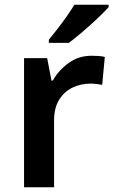

<svg xmlns="http://www.w3.org/2000/svg" viewBox="-20 -879 479 806"><path d="M365 -645Q378 -645 393.5 -644Q409 -643 420 -640L409 -523Q399 -525 385 -526.5Q371 -528 360 -528Q320 -528 285 -511.5Q250 -495 228.5 -460.5Q207 -426 207 -374V-93H81V-635H178L196 -541H202Q226 -584 268 -614.5Q310 -645 365 -645ZM436 -849Q420 -831 389.5 -802Q359 -773 326 -745Q293 -717 269 -699H185V-712Q200 -730 220 -756Q240 -782 259.5 -809.5Q279 -837 292 -859H436Z"/></svg>

Font: Noto Sans Telugu UI SemiBold
Style: Regular
Weight: 600
Designer: Jelle Bosma - Monotype Design Team
Foundry: Monotype Imaging Inc.
Version: Version 2.005; ttfautohint (v1.8.4.7-5d5b)